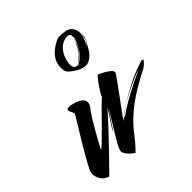

<svg xmlns="http://www.w3.org/2000/svg" viewBox="-175 -770 914 914"><g transform="rotate(-45 282.0 -312.5)"><path d="M224 12Q205 0 191 -17.5Q177 -35 180 -48Q182 -58 193.5 -79Q205 -100 221 -126Q237 -152 253.5 -179Q270 -206 283 -227Q285 -230 277.5 -219.5Q270 -209 258.5 -192.5Q247 -176 236.5 -159.5Q226 -143 221 -135Q221 -140 229.5 -154Q238 -168 249 -184.5Q260 -201 270 -216Q280 -231 284 -237Q257 -207 222 -169.5Q187 -132 152.5 -96Q118 -60 91.5 -33Q65 -6 56 3Q29 -6 18 -25Q7 -44 7 -62Q7 -72 10 -81Q21 -104 40.5 -138.5Q60 -173 82 -209Q104 -245 123 -276.5Q142 -308 152 -325Q151 -332 145.5 -342Q140 -352 140 -359Q140 -367 154 -367Q157 -367 161.5 -367Q166 -367 172 -365Q179 -364 194 -359Q209 -354 221.5 -344.5Q234 -335 234 -319Q234 -308 227 -297Q215 -283 198.5 -257Q182 -231 165.5 -202Q149 -173 135.5 -148.5Q122 -124 117 -113Q125 -118 146 -138Q167 -158 194.5 -186Q222 -214 250 -242.5Q278 -271 300 -291Q300 -295 310.5 -312.5Q321 -330 335.5 -350Q350 -370 360 -379Q373 -374 388.5 -365.5Q404 -357 415.5 -347.5Q427 -338 427 -329Q427 -325 424 -320Q391 -274 362 -234.5Q333 -195 314 -169Q295 -143 292 -136Q300 -143 310 -151Q326 -166 356 -184Q393 -208 441.5 -233.5Q490 -259 544 -276Q553 -279 558 -279Q567 -279 562 -271.5Q557 -264 546.5 -255Q536 -246 525 -241Q471 -214 423 -183Q375 -152 335 -114Q305 -86 280 -52.5Q255 -19 224 12ZM305 -146Q305 -145 311 -147.5Q317 -150 320 -152Q341 -168 373.5 -186.5Q406 -205 437 -221Q468 -237 482 -243Q490 -246 503.5 -253Q517 -260 512 -258Q497 -254 470.5 -242.5Q444 -231 413.5 -215.5Q383 -200 356 -184Q343 -175 331.5 -166.5Q320 -158 310 -151Q308 -149 306 -147ZM351 -449Q344 -449 333.5 -451.5Q323 -454 312 -460Q299 -466 281 -480Q263 -494 261 -505Q260 -511 259.5 -516.5Q259 -522 259 -528Q259 -591 337 -631Q348 -637 363 -637Q377 -637 395 -634Q417 -632 429.5 -615.5Q442 -599 442 -579Q442 -575 441.5 -571.5Q441 -568 440 -564Q438 -555 431 -537Q424 -519 420 -509Q422 -512 428 -522Q434 -532 437 -540Q438 -545 440.5 -556Q443 -567 444 -570Q445 -553 438 -537.5Q431 -522 424 -512Q417 -502 417 -500Q406 -478 387.5 -463.5Q369 -449 351 -449ZM320 -478Q320 -476 330 -478Q345 -486 360.5 -501Q376 -516 386 -535Q391 -545 398.5 -562Q406 -579 406 -590L402 -579Q404 -584 404 -588Q404 -592 404 -596Q404 -611 383 -611Q373 -611 359 -605Q345 -599 333 -587Q317 -570 308.5 -547Q300 -524 300 -506Q300 -493 305.5 -485Q311 -477 321 -480Q320 -479 320 -478ZM328 -481Q336 -486 351.5 -499Q367 -512 374 -524Q382 -536 389.5 -553Q397 -570 401 -577Q396 -564 391.5 -552Q387 -540 381 -529Q371 -513 356.5 -500Q342 -487 328 -481Z"/></g></svg>

Font: Smooch
Style: Regular
Weight: 400
Designer: Robert E. Leuschke
Foundry: Robert E. Leuschke
Version: Version 1.010; ttfautohint (v1.8.3)